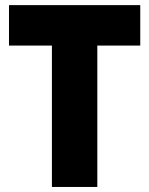

<svg xmlns="http://www.w3.org/2000/svg" viewBox="-20 -740 591 760"><path d="M185.5 0V-584H365.2V0ZM15.6 -559.6V-719.7H535.2V-559.6Z"/></svg>

Font: Reddit Sans Black
Style: Regular
Weight: 900
Version: Version 1.014